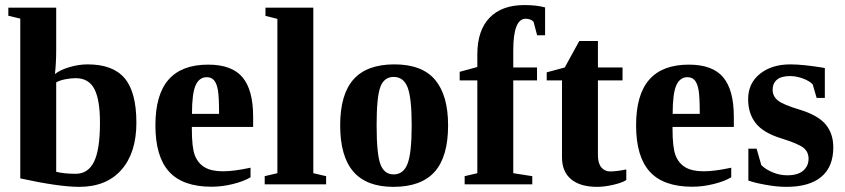

<svg xmlns="http://www.w3.org/2000/svg" viewBox="-20 -724 3317 754"><path d="M372.6 -242.7Q372.6 -333 350.3 -375Q328.1 -417 277.3 -417Q258.8 -417 236.8 -412.8Q214.8 -408.7 200.7 -400.4V-49.3Q231.9 -41.5 277.3 -41.5Q325.7 -41.5 349.1 -88.6Q372.6 -135.7 372.6 -242.7ZM59.6 -650.9 12.7 -662.1V-693.8H200.7V-525.4Q200.7 -480 195.8 -433.1Q215.3 -449.2 252.2 -460.2Q289.1 -471.2 324.2 -471.2Q423.8 -471.2 469.7 -416.5Q515.6 -361.8 515.6 -242.2Q515.6 -124 456.8 -57.1Q397.9 9.8 291 9.8Q211.9 9.8 59.6 -23.4Z M797.4 -470.2Q890.6 -470.2 932.4 -420.4Q974.1 -370.6 974.1 -265.6V-225.6H733.4V-217.8Q733.4 -145 745.1 -114.3Q756.8 -83.5 783.2 -67.4Q809.6 -51.3 855.5 -51.3Q898.4 -51.3 963.9 -65.4V-27.8Q937 -11.7 894.3 -1.2Q851.6 9.3 811 9.3Q698.2 9.3 644.3 -49.6Q590.3 -108.4 590.3 -231.9Q590.3 -352.1 641.8 -411.1Q693.4 -470.2 797.4 -470.2ZM792 -420.9Q762.7 -420.9 748.3 -389.2Q733.9 -357.4 733.9 -276.9H840.3Q840.3 -342.3 835.9 -368.9Q831.5 -395.5 821 -408.2Q810.5 -420.9 792 -420.9Z M1210.4 -43.9 1260.7 -32.2V0H1019.5V-32.2L1069.3 -43.9V-649.9L1022.5 -661.6V-693.8H1210.4Z M1739.7 -231.9Q1739.7 -108.4 1686.8 -49.3Q1633.8 9.8 1524.9 9.8Q1419.4 9.8 1367.7 -50Q1315.9 -109.9 1315.9 -231.9Q1315.9 -353.5 1368.4 -412.4Q1420.9 -471.2 1528.8 -471.2Q1637.7 -471.2 1688.7 -410.4Q1739.7 -349.6 1739.7 -231.9ZM1596.7 -231.9Q1596.7 -339.4 1580.8 -380.6Q1564.9 -421.9 1525.9 -421.9Q1488.3 -421.9 1473.6 -382.3Q1459 -342.8 1459 -231.9Q1459 -119.1 1473.9 -79.1Q1488.8 -39.1 1525.9 -39.1Q1564.5 -39.1 1580.6 -81.3Q1596.7 -123.5 1596.7 -231.9Z M1854.5 -408.2H1785.2V-441.9L1854.5 -460.9V-510.3Q1854.5 -604 1902.3 -654.1Q1950.2 -704.1 2039.6 -704.1Q2087.9 -704.1 2120.6 -694.8V-585.4H2089.4L2075.2 -638.7Q2063.5 -650.4 2044.4 -650.4Q1995.6 -650.4 1995.6 -525.9V-459H2088.9V-408.2H1995.6V-43.9L2070.3 -32.2V0H1804.7V-32.2L1854.5 -43.9Z M2324.7 9.8Q2258.8 9.8 2222.9 -20Q2187 -49.8 2187 -106V-408.2H2127V-439.9L2197.8 -459L2254.9 -563H2328.1V-459H2424.8V-408.2H2328.1V-114.7Q2328.1 -83 2341.3 -66.9Q2354.5 -50.8 2376 -50.8Q2401.9 -50.8 2439.5 -58.6V-17.1Q2424.8 -6.8 2389.4 1.5Q2354 9.8 2324.7 9.8Z M2685.1 -470.2Q2778.3 -470.2 2820.1 -420.4Q2861.8 -370.6 2861.8 -265.6V-225.6H2621.1V-217.8Q2621.1 -145 2632.8 -114.3Q2644.5 -83.5 2670.9 -67.4Q2697.3 -51.3 2743.2 -51.3Q2786.1 -51.3 2851.6 -65.4V-27.8Q2824.7 -11.7 2782 -1.2Q2739.3 9.3 2698.7 9.3Q2585.9 9.3 2532 -49.6Q2478 -108.4 2478 -231.9Q2478 -352.1 2529.5 -411.1Q2581.1 -470.2 2685.1 -470.2ZM2679.7 -420.9Q2650.4 -420.9 2636 -389.2Q2621.6 -357.4 2621.6 -276.9H2728Q2728 -342.3 2723.6 -368.9Q2719.2 -395.5 2708.7 -408.2Q2698.2 -420.9 2679.7 -420.9Z M3252.4 -145.5Q3252.4 -68.8 3205.3 -29.5Q3158.2 9.8 3068.4 9.8Q3031.2 9.8 2986.6 1.7Q2941.9 -6.3 2918.9 -15.1V-140.1H2951.2L2969.7 -75.7Q2986.8 -58.6 3014.6 -47.1Q3042.5 -35.6 3071.3 -35.6Q3113.8 -35.6 3134.5 -54Q3155.3 -72.3 3155.3 -100.6Q3155.3 -127.4 3135.3 -143.6Q3115.2 -159.7 3047.9 -180.7Q2977.1 -202.6 2947.5 -240.7Q2918 -278.8 2918 -334.5Q2918 -397 2964.4 -434.1Q3010.7 -471.2 3084 -471.2Q3134.3 -471.2 3219.2 -457V-339.4H3187L3171.4 -393.1Q3157.2 -407.2 3131.6 -416.3Q3106 -425.3 3083 -425.3Q3047.9 -425.3 3031 -410.9Q3014.2 -396.5 3014.2 -371.6Q3014.2 -345.7 3035.2 -329.1Q3056.2 -312.5 3121.6 -293Q3192.9 -271 3222.7 -235.1Q3252.4 -199.2 3252.4 -145.5Z"/></svg>

Font: Liberation Serif
Style: Bold
Weight: 700
Designer: Steve Matteson
Foundry: Ascender Corporation
Version: Version 2.1.5